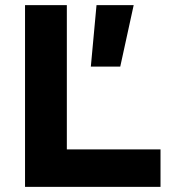

<svg xmlns="http://www.w3.org/2000/svg" viewBox="-20 -724 669 744"><path d="M498 -704 446 -466H332L354 -704ZM239 -145H602V0H77V-704H239Z"/></svg>

Font: Prodigy Sans
Style: Bold
Weight: 700
Designer: Wei Huang
Foundry: Wei Huang
Version: Version 1.003; ttfautohint (v1.8.3)